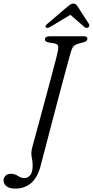

<svg xmlns="http://www.w3.org/2000/svg" viewBox="-88 -908 533 1102"><path d="M318.5 -609Q315 -598.5 303.5 -555.8Q292 -513 275.2 -450.5Q258.5 -388 239.5 -316.5Q220.5 -245 202.5 -175.8Q184.5 -106.5 169.8 -50.5Q155 5.5 147 36.5Q130 108 92.2 141.2Q54.5 174.5 0 174.5Q-34.5 174.5 -51 160.8Q-67.5 147 -67.5 127.5Q-67.5 112 -56.5 100.8Q-45.5 89.5 -25 89.5Q-4 89.5 15 101.8Q34 114 52 114Q71 114 85.2 97.8Q99.5 81.5 99.5 40Q99.5 19 93.8 -7.2Q88 -33.5 99.5 -71Q100.5 -75.5 108.5 -104.5Q116.5 -133.5 128.8 -178.8Q141 -224 155.5 -277.8Q170 -331.5 184.8 -386.2Q199.5 -441 212.2 -489Q225 -537 233.8 -570.8Q242.5 -604.5 244.5 -616Q248.5 -638 244.5 -647Q240.5 -656 223 -659L190 -664.5Q170 -669 170 -682.5Q170 -700 200 -700H391.5Q413.5 -700 413.5 -685.5Q413.5 -671.5 392 -665.5L363 -657.5Q344.5 -652.5 335.2 -643.5Q326 -634.5 318.5 -609ZM418.5 -750.5Q408 -744 396.5 -753L316 -823L199 -753Q182.5 -744 176 -750.5Q168 -758 183 -770.5L299 -869.5Q309 -878 316.8 -882.8Q324.5 -887.5 333.5 -887.5Q343 -887.5 348 -882.8Q353 -878 358.5 -869.5L422.5 -770.5Q426.5 -764.5 424.5 -758.8Q422.5 -753 418.5 -750.5Z"/></svg>

Font: Fraunces 9pt Soft Light
Style: Italic
Weight: 300
Italic angle: -16°
Version: Version 1.000;[0bf87f6ff]